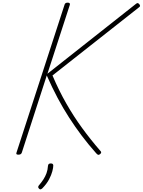

<svg xmlns="http://www.w3.org/2000/svg" viewBox="-20 -1150 1074 1445"><path d="M118 14Q108 14 104.5 10.5Q101 7 104 -1L466 -1115Q470 -1130 489 -1130Q509 -1130 506 -1115L337 -595L997 -1116Q1007 -1125 1013.5 -1126.5Q1020 -1128 1028 -1119Q1034 -1111 1034 -1105.5Q1034 -1100 1025 -1094L375 -582Q423 -469 479 -371Q535 -273 598.5 -186Q662 -99 734 -16Q742 -9 741.5 -2.5Q741 4 733 10Q723 18 716 14Q709 10 700 -1Q644 -64 595 -129Q546 -194 500.5 -264.5Q455 -335 413.5 -413Q372 -491 332 -582L144 -1Q141 7 135 10.5Q129 14 118 14ZM274 270Q268 264 267.5 258.5Q267 253 272 246Q292 223 306.5 200.5Q321 178 330 153.5Q339 129 341 99Q342 88 347.5 84Q353 80 362 80Q372 80 376.5 84Q381 88 381 96Q381 111 374 138.5Q367 166 349.5 199.5Q332 233 299 267Q294 272 287 274.5Q280 277 274 270Z"/></svg>

Font: Playwrite CU Thin
Style: Regular
Weight: 250
Designer: Veronika Burian, José Scaglione
Foundry: TypeTogether
Version: Version 1.002